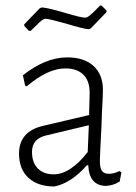

<svg xmlns="http://www.w3.org/2000/svg" viewBox="-20 -670 493 696"><path d="M353 -345Q353 -324 351 -289.5Q349 -255 348 -216Q342 -102 342 -87Q342 -61 349.5 -50.5Q357 -40 375 -40Q393 -40 413 -50L420 -45L414 -12Q390 3 363 4Q303 2 300 -71H295Q238 -6 177 6Q117 6 83 -25.5Q49 -57 49 -113Q49 -194 137 -214L303 -253L305 -334Q305 -377 282 -399.5Q259 -422 217 -422Q153 -422 77 -357L71 -360L63 -397Q145 -462 224 -462Q285 -462 319 -431Q353 -400 353 -345ZM96 -119Q96 -81 117 -59.5Q138 -38 175 -38Q205 -38 236.5 -59Q268 -80 298 -119L302 -216L147 -179Q96 -167 96 -119ZM309 -567 301 -564Q280 -566 221 -584Q157 -602 145 -602Q139 -602 130.5 -595.5Q122 -589 113 -579L91 -558H85L68 -576V-582L125 -641L133 -643Q156 -641 217 -623Q274 -606 288 -606Q295 -606 303 -612Q311 -618 324 -631Q324 -631 343 -650H348L366 -632V-626Z"/></svg>

Font: t
Style: Regular
Weight: 300
Designer: Juan Pablo del Peral
Foundry: Huerta Tipografica
Version: Version 2.004; ttfautohint (v1.8.1)